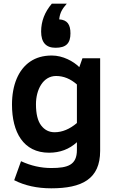

<svg xmlns="http://www.w3.org/2000/svg" viewBox="-20 -828 634 1041"><path d="M261 -527C215 -527 175.8 -516 143.5 -494C79.9 -450.7 45 -367.3 45 -261C45 -111.7 106.3 0 246 0C305.3 0 355.7 -19 397 -57V-15C397 66.4 348.2 83 258 83C202 83 147.3 70.7 94 46L57 149C114.3 178.3 181.3 193 258 193C423.4 193 523 143.5 523 -10V-512H427L410 -464C378.5 -495.5 321 -527 261 -527ZM284 -416C324.7 -416 362.3 -400.7 397 -370V-161C357.7 -127.7 317.3 -111 276 -111C246 -111 221.7 -123.3 203 -148C184.3 -172.7 175 -211 175 -263C175 -340.7 212.7 -416 284 -416ZM362 -647C362 -694.8 345.1 -720.2 301 -723C305 -760.8 317.8 -779.6 342 -808H261C222.3 -762.7 203 -712.3 203 -657C203 -598.3 229 -569 281 -569C338.6 -569 362 -593.4 362 -647Z"/></svg>

Font: Fog Sans
Style: Bold
Weight: 700
Foundry: Intel Corporation
Version: Version 1.00